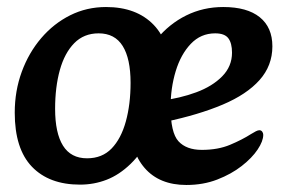

<svg xmlns="http://www.w3.org/2000/svg" viewBox="-20 -511 812 547"><path d="M208 15Q120 15 71 -36Q22 -87 22 -190Q22 -252 42 -306.5Q62 -361 97.5 -402.5Q133 -444 180 -467.5Q227 -491 282 -491Q369 -491 418 -440Q467 -389 467 -286Q467 -247 459 -210.5Q451 -174 436 -142L411 -125Q384 -75 352 -44Q320 -13 284 1Q248 15 208 15ZM228 -60Q271 -60 298 -88Q325 -116 338.5 -165Q352 -214 352 -275Q352 -344 329.5 -380Q307 -416 261 -416Q219 -416 191.5 -388Q164 -360 150.5 -311.5Q137 -263 137 -201Q137 -132 159.5 -96Q182 -60 228 -60ZM511 16Q434 16 392 -32.5Q350 -81 350 -166Q350 -237 370 -296Q390 -355 426 -399Q462 -443 510.5 -467Q559 -491 616 -491Q684 -491 720 -462Q756 -433 756 -379Q756 -324 719.5 -283Q683 -242 614.5 -213Q546 -184 451 -164L438 -224Q493 -231 539 -248Q585 -265 613 -293.5Q641 -322 641 -361Q641 -388 630.5 -402Q620 -416 593 -416Q552 -416 523.5 -386Q495 -356 480.5 -308Q466 -260 466 -206Q466 -133 488.5 -108.5Q511 -84 555 -84Q601 -84 635.5 -98.5Q670 -113 695 -129Q703 -134 709 -137Q715 -140 719 -140Q724 -140 727 -136Q730 -132 730 -127Q730 -109 714 -85Q698 -61 668.5 -38Q639 -15 599 0.5Q559 16 511 16Z"/></svg>

Font: Alkatra
Style: Regular
Weight: 400
Designer: Suman Bhandary
Version: Version 1.100;gftools[0.9.22]